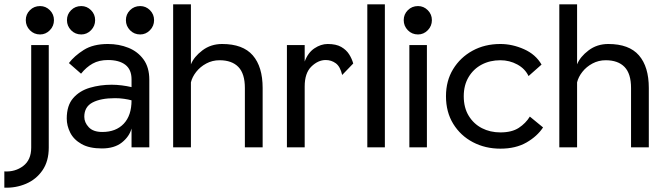

<svg xmlns="http://www.w3.org/2000/svg" viewBox="-88 -680 3061 886"><path d="M-68 186V111Q-18 114 19 86Q56 58 56 1V-472H137V1Q137 64 108 106Q79 148 32 168Q-15 188 -68 186ZM97 -521Q69 -521 50 -540.5Q31 -560 31 -587Q31 -614 50 -633Q69 -652 97 -652Q123 -652 142 -633Q161 -614 161 -587Q161 -560 142 -540.5Q123 -521 97 -521Z M382 5Q324 5 288 -15.5Q252 -36 236 -68Q220 -100 220 -133Q220 -193 249.5 -227Q279 -261 326.5 -275Q374 -289 427 -289Q450 -289 474 -286Q498 -283 519 -278V-314Q519 -359 490.5 -381Q462 -403 410 -403Q369 -403 339.5 -386.5Q310 -370 286 -340L230 -389Q255 -422 298.5 -449.5Q342 -477 410 -477Q461 -477 504.5 -459.5Q548 -442 574.5 -405.5Q601 -369 601 -312V0H519V-87Q509 -50 474.5 -22.5Q440 5 382 5ZM384 -71Q447 -71 483 -109Q519 -147 519 -217Q505 -221 484.5 -224Q464 -227 443 -227Q377 -227 339 -207Q301 -187 301 -141Q301 -115 321.5 -93Q342 -71 384 -71ZM559 -521Q531 -521 512 -540.5Q493 -560 493 -587Q493 -614 512 -633Q531 -652 559 -652Q585 -652 604 -633Q623 -614 623 -587Q623 -560 604 -540.5Q585 -521 559 -521ZM287 -521Q259 -521 240 -540.5Q221 -560 221 -587Q221 -614 240 -633Q259 -652 287 -652Q313 -652 332 -633Q351 -614 351 -587Q351 -560 332 -540.5Q313 -521 287 -521Z M711 0V-660H793V-383Q807 -418 846 -447.5Q885 -477 937 -477Q1033 -477 1078.5 -424.5Q1124 -372 1124 -274V0H1042V-274Q1042 -340 1012 -371Q982 -402 925 -402Q892 -402 864 -387Q836 -372 817.5 -348.5Q799 -325 793 -300V0Z M1236 0V-472H1318V-396Q1333 -437 1363 -457Q1393 -477 1424 -477Q1463 -477 1486.5 -463.5Q1510 -450 1523 -429.5Q1536 -409 1542 -387L1491 -334Q1482 -373 1461.5 -388Q1441 -403 1415 -403Q1380 -403 1349 -373Q1318 -343 1318 -281V0Z M1607 0V-660H1688V0Z M1801 0V-472H1882V0ZM1841 -521Q1813 -521 1794 -540.5Q1775 -560 1775 -587Q1775 -614 1794 -633Q1813 -652 1841 -652Q1867 -652 1886 -633Q1905 -614 1905 -587Q1905 -560 1886 -540.5Q1867 -521 1841 -521Z M2221 6Q2151 6 2094 -24Q2037 -54 2003.5 -108.5Q1970 -163 1970 -236Q1970 -307 2003 -361Q2036 -415 2092.5 -446Q2149 -477 2221 -477Q2276 -477 2330 -453Q2384 -429 2411 -382L2351 -329Q2335 -363 2299 -382.5Q2263 -402 2221 -402Q2173 -402 2135 -382Q2097 -362 2074.5 -324.5Q2052 -287 2052 -236Q2052 -183 2075 -145.5Q2098 -108 2136 -88.5Q2174 -69 2221 -69Q2274 -69 2306 -90Q2338 -111 2357 -142L2418 -92Q2391 -51 2341.5 -22.5Q2292 6 2221 6Z M2493 0V-660H2575V-383Q2589 -418 2628 -447.5Q2667 -477 2719 -477Q2815 -477 2860.5 -424.5Q2906 -372 2906 -274V0H2824V-274Q2824 -340 2794 -371Q2764 -402 2707 -402Q2674 -402 2646 -387Q2618 -372 2599.5 -348.5Q2581 -325 2575 -300V0Z"/></svg>

Font: Lil Grotesk Medium
Style: Regular
Weight: 500
Designer: Bastien Sozeau
Foundry: NBR — Bastien Sozeau
Version: Version 3.003; ttfautohint (v1.8.4.7-5d5b);gftools[0.9.33]